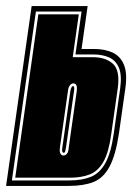

<svg xmlns="http://www.w3.org/2000/svg" viewBox="-48 -611 435 631"><path d="M-28 0 56 -591H240L220 -450H262Q296 -450 321.5 -438.5Q347 -427 359 -399Q371 -371 364 -321L343 -173Q332 -100 311.5 -62.5Q291 -25 258.5 -12.5Q226 0 178 0ZM-9 -18H180Q222 -18 251 -30Q280 -42 298.5 -75.5Q317 -109 326 -173L347 -321Q353 -365 342.5 -389Q332 -413 310 -422.5Q288 -432 259 -432H200L220 -573H70ZM2 -27 78 -564H211L191 -423H258Q299 -423 323 -401.5Q347 -380 339 -321L318 -173Q310 -112 292.5 -80.5Q275 -49 247.5 -38Q220 -27 181 -27ZM160 -100Q168 -100 172 -106Q177 -111 178 -127L204 -310Q206 -326 203 -331Q200 -337 193 -337Q187 -337 182 -331Q176 -323 175 -310L149 -127Q147 -110 151 -106Q154 -100 160 -100ZM161 -109Q158 -109 157 -113Q155 -116 157 -127L183 -310Q186 -328 192 -328Q198 -328 195 -310L169 -127Q167 -116 166 -113Q165 -109 161 -109Z"/></svg>

Font: Alumni Sans Collegiate One SC
Style: Italic
Weight: 400
Italic angle: -8°
Designer: Robert E. Leuschke
Foundry: Robert E. Leuschke
Version: Version 1.100